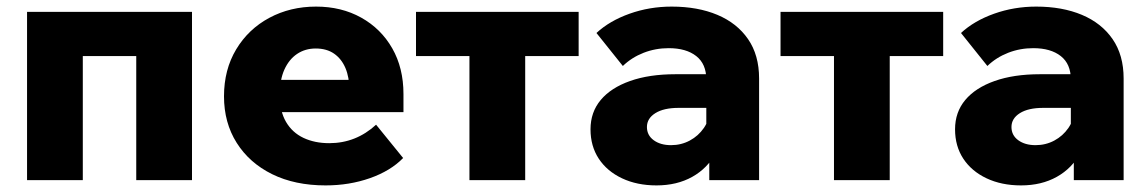

<svg xmlns="http://www.w3.org/2000/svg" viewBox="-20 -546 3470 582"><path d="M62 0V-510H562V0H393V-488L515 -376H109L231 -488V0Z M1120 -168 1202 -67Q1164 -28 1101.5 -6Q1039 16 967 16Q874 16 805 -18Q736 -52 697.5 -113Q659 -174 659 -254Q659 -335 696 -396.5Q733 -458 796.5 -492Q860 -526 938 -526Q1015 -526 1075 -492.5Q1135 -459 1169 -399.5Q1203 -340 1203 -261V-255H1039V-273Q1039 -312 1027 -340Q1015 -368 992.5 -383.5Q970 -399 937 -399Q905 -399 880.5 -382.5Q856 -366 842 -335Q828 -304 828 -258Q828 -209 847 -176.5Q866 -144 900 -128Q934 -112 978 -112Q1059 -112 1120 -168ZM1203 -206H760V-304H1186L1203 -260Z M1403 0V-449H1572V0ZM1241 -376V-510H1734V-376Z M2281 0H2130V-104L2121 -113V-305Q2121 -352 2090.5 -376Q2060 -400 2007 -400Q1967 -400 1931 -386Q1895 -372 1868 -346L1788 -446Q1828 -483 1888.5 -504.5Q1949 -526 2016 -526Q2095 -526 2154.5 -501Q2214 -476 2247.5 -427.5Q2281 -379 2281 -308ZM1970 16Q1911 16 1865.5 -5.5Q1820 -27 1795 -65Q1770 -103 1770 -154Q1770 -206 1801 -243Q1832 -280 1890 -300.5Q1948 -321 2027 -321H2135V-219H2037Q1992 -219 1966.5 -203Q1941 -187 1941 -161Q1941 -136 1961.5 -121Q1982 -106 2014 -106Q2045 -106 2071 -120Q2097 -134 2113.5 -158Q2130 -182 2133 -212L2176 -194Q2176 -131 2150.5 -83.5Q2125 -36 2078.5 -10Q2032 16 1970 16Z M2508 0V-449H2677V0ZM2346 -376V-510H2839V-376Z M3386 0H3235V-104L3226 -113V-305Q3226 -352 3195.5 -376Q3165 -400 3112 -400Q3072 -400 3036 -386Q3000 -372 2973 -346L2893 -446Q2933 -483 2993.5 -504.5Q3054 -526 3121 -526Q3200 -526 3259.5 -501Q3319 -476 3352.5 -427.5Q3386 -379 3386 -308ZM3075 16Q3016 16 2970.5 -5.5Q2925 -27 2900 -65Q2875 -103 2875 -154Q2875 -206 2906 -243Q2937 -280 2995 -300.5Q3053 -321 3132 -321H3240V-219H3142Q3097 -219 3071.5 -203Q3046 -187 3046 -161Q3046 -136 3066.5 -121Q3087 -106 3119 -106Q3150 -106 3176 -120Q3202 -134 3218.5 -158Q3235 -182 3238 -212L3281 -194Q3281 -131 3255.5 -83.5Q3230 -36 3183.5 -10Q3137 16 3075 16Z"/></svg>

Font: Wix Madefor Display ExtraBold
Style: Regular
Weight: 800
Designer: Dalton Maag Ltd
Foundry: Dalton Maag Ltd
Version: Version 3.100